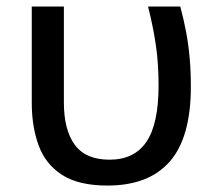

<svg xmlns="http://www.w3.org/2000/svg" viewBox="-20 -558 659 587"><path d="M308.6 9.3Q219.7 9.3 169.2 -23.7Q118.7 -56.6 97.9 -114Q77.1 -171.4 77.1 -243.7V-538.1H175.3V-244.6Q175.3 -160.6 208.7 -115.2Q242.2 -69.8 314.9 -69.8Q390.6 -69.8 427.7 -124.5Q464.8 -179.2 464.8 -296.4Q464.8 -364.3 456.5 -420.4Q448.2 -476.6 432.6 -538.1H531.2Q542 -497.6 549.1 -459.7Q556.2 -421.9 559.8 -381.6Q563.5 -341.3 563.5 -293Q563.5 -138.2 499.3 -64.5Q435.1 9.3 308.6 9.3Z"/></svg>

Font: Open Sans Medium
Style: Regular
Weight: 500
Designer: Monotype Design Team
Foundry: Monotype Imaging Inc.
Version: Version 3.000